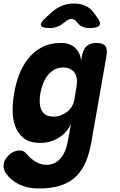

<svg xmlns="http://www.w3.org/2000/svg" viewBox="-67 -805 687 1095"><path d="M338 -99Q328 -76 311 -56Q294 -36 271.5 -21.5Q249 -7 221.5 1.5Q194 10 163 10Q103 10 69 -16.5Q35 -43 20 -84.5Q5 -126 5 -176.5Q5 -227 14 -274Q22 -324 40.5 -374.5Q59 -425 90.5 -466.5Q122 -508 169 -534Q216 -560 281 -560Q330 -560 360 -533.5Q390 -507 396 -459L400 -485Q407 -523 426.5 -541.5Q446 -560 483 -560Q521 -560 534 -541.5Q547 -523 540 -485L455 0Q444 65 423.5 115Q403 165 368.5 199.5Q334 234 281.5 252Q229 270 153 270Q123 270 96 264.5Q69 259 45 248Q21 237 1 220.5Q-19 204 -35 181Q-42 170 -45 157Q-48 144 -46 130Q-44 116 -35.5 102.5Q-27 89 -15 78Q-3 67 12.5 60Q28 53 43 53Q53 53 62.5 56Q72 59 79 67Q90 79 102 91Q114 103 128.5 112.5Q143 122 160 128.5Q177 135 197 135Q220 135 240 126.5Q260 118 276 100.5Q292 83 303 58Q314 33 320 0ZM237 -140Q260 -140 280 -147.5Q300 -155 316 -167.5Q332 -180 342.5 -197.5Q353 -215 357 -235L370 -315Q374 -337 371 -356Q368 -375 358.5 -389.5Q349 -404 332.5 -412Q316 -420 293 -420Q263 -420 240.5 -406.5Q218 -393 202.5 -372Q187 -351 177.5 -325Q168 -299 163 -273Q159 -248 159.5 -224.5Q160 -201 167.5 -182Q175 -163 192 -151.5Q209 -140 237 -140ZM217 -645Q171 -645 166.5 -661Q162 -677 200 -710L228 -735Q257 -761 288.5 -773Q320 -785 355 -785Q390 -785 418 -773Q446 -761 466 -735L484 -710Q510 -677 500.5 -661Q491 -645 445 -645Q422 -645 404 -652.5Q386 -660 373 -677L372 -679Q357 -697 340 -697Q323 -697 302 -679L299 -677Q280 -660 260 -652.5Q240 -645 217 -645Z"/></svg>

Font: Maple Mono NL ExtraBold
Style: Italic
Weight: 800
Italic angle: -10°
Monospace: yes
Designer: subframe7536
Version: Version 7.000